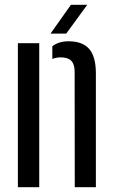

<svg xmlns="http://www.w3.org/2000/svg" viewBox="-20 -780 471 800"><path d="M54.5 0V-600H143.5V0ZM291.5 0 291 -483Q290.5 -513.5 276.5 -527.2Q262.5 -541 232.5 -541Q223 -541 214.5 -539.2Q206 -537.5 198 -534.5V-587.5Q211.5 -597.5 228 -602.8Q244.5 -608 266 -608Q323 -608 351 -576.8Q379 -545.5 379.5 -476V0ZM190.5 -640 275.5 -760H343.5L256 -640Z"/></svg>

Font: Big Shoulders Stencil Text Thin Medium
Style: Regular
Weight: 500
Version: Version 2.001